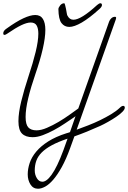

<svg xmlns="http://www.w3.org/2000/svg" viewBox="-20 -820 785 1177"><path d="M649 -688Q653 -699 662.5 -708Q672 -717 685 -717Q692 -717 692 -710Q692 -707 690 -701L450 -25Q483 -37 520.5 -51.5Q558 -66 594 -83.5Q630 -101 661.5 -120Q693 -139 714 -159Q726 -171 735 -171Q745 -171 745 -160Q745 -149 730 -134Q715 -119 692 -103.5Q669 -88 642.5 -73Q616 -58 594 -48Q552 -29 512.5 -13Q473 3 436 16L410 88Q385 157 358.5 204.5Q332 252 306.5 281.5Q281 311 257 324Q233 337 213 337Q183 337 166.5 310.5Q150 284 150 249Q150 215 162 179Q174 143 202 109.5Q230 76 275.5 47Q321 18 387 -3Q392 -4 397.5 -6Q403 -8 409 -10L443 -108L437 -103Q410 -85 377.5 -63Q345 -41 310.5 -22.5Q276 -4 242.5 8.5Q209 21 180 21Q137 21 115 -1Q93 -23 93 -77Q93 -128 110 -198Q127 -268 155 -353Q182 -434 198.5 -501.5Q215 -569 215 -614Q215 -646 204.5 -664Q194 -682 168 -682Q145 -682 110.5 -665.5Q76 -649 25 -614Q14 -606 7 -606Q0 -606 0 -616Q0 -631 19 -644Q80 -688 123.5 -708Q167 -728 196 -728Q228 -728 243 -704Q258 -680 258 -637Q258 -589 242 -519.5Q226 -450 197 -366Q169 -285 153 -218Q137 -151 137 -103Q137 -57 153.5 -39Q170 -21 204 -21Q232 -21 268 -36.5Q304 -52 339.5 -73Q375 -94 407 -117Q439 -140 460 -155ZM369 100 394 30Q335 50 296.5 71Q258 92 235 115.5Q212 139 202.5 166Q193 193 193 225Q193 251 206 272.5Q219 294 240 294Q252 294 266 284Q280 274 296.5 251Q313 228 331 191Q349 154 369 100ZM338 -764Q338 -773 348.5 -786.5Q359 -800 374 -800Q376 -800 379 -789.5Q382 -779 384.5 -766Q387 -753 389 -740.5Q391 -728 393 -725Q406 -699 430 -699Q477 -699 575 -789Q588 -800 595 -800Q605 -800 605 -789Q605 -779 591 -766Q528 -709 481.5 -682Q435 -655 405 -655Q375 -655 357 -678.5Q339 -702 338 -764Z"/></svg>

Font: Discipuli Britannica
Style: Regular
Weight: 400
Designer: Peter Wiegel
Foundry: Peter Wiegel
Version: Version 0.001 2009